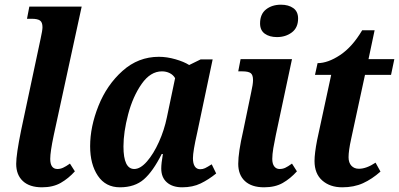

<svg xmlns="http://www.w3.org/2000/svg" viewBox="-20 -788 1700 818"><path d="M49 -90Q49 -130 70 -233L153 -623Q161 -659 161 -672Q161 -693 150.5 -700.5Q140 -708 115 -708H95L105 -760H328L209 -212Q194 -141 194 -111Q194 -68 225 -68Q237 -68 249 -73.5Q261 -79 278 -91L299 -58Q272 -28 239 -9Q206 10 159 10Q106 10 77.5 -16.5Q49 -43 49 -90Z M364 -165Q364 -248 399.5 -337Q435 -426 502 -486Q569 -546 657 -546Q691 -546 727.5 -535.5Q764 -525 786 -511L835 -535H886L820 -222Q802 -143 802 -114Q802 -91 810 -79Q818 -67 833 -67Q844 -67 853.5 -71.5Q863 -76 882 -88L901 -49Q869 -23 835 -6.5Q801 10 756 10Q715 10 691 -11Q667 -32 667 -70Q667 -92 674 -132H669Q632 -58 593 -24Q554 10 491 10Q430 10 397 -39Q364 -88 364 -165ZM691 -288 726 -455Q718 -469 703 -476.5Q688 -484 670 -484Q621 -484 583.5 -430.5Q546 -377 526 -301Q506 -225 506 -164Q506 -68 552 -68Q578 -68 606 -100Q634 -132 657 -183Q680 -234 691 -288Z M1088 -688Q1088 -728 1113.5 -748Q1139 -768 1177 -768Q1209 -768 1229.5 -753.5Q1250 -739 1250 -709Q1250 -670 1223.5 -650Q1197 -630 1160 -630Q1128 -630 1108 -644.5Q1088 -659 1088 -688ZM995 -90Q995 -139 1016 -230L1050 -394Q1058 -429 1058 -447Q1058 -469 1048 -476.5Q1038 -484 1012 -484H995L1005 -536H1224L1155 -212Q1149 -184 1144.5 -157Q1140 -130 1140 -111Q1140 -90 1148.5 -79Q1157 -68 1171 -68Q1184 -68 1195 -73Q1206 -78 1224 -91L1245 -58Q1217 -27 1184.5 -8.5Q1152 10 1105 10Q1052 10 1023.5 -16.5Q995 -43 995 -90Z M1320 -102Q1320 -134 1331 -191L1391 -469H1322L1333 -519Q1377 -519 1429 -553.5Q1481 -588 1523 -659H1576L1550 -536H1660L1646 -469H1535L1476 -196Q1465 -146 1465 -118Q1465 -95 1477 -82Q1489 -69 1509 -69Q1541 -69 1580 -95L1601 -57Q1565 -25 1526.5 -7.5Q1488 10 1438 10Q1386 10 1353 -19Q1320 -48 1320 -102Z"/></svg>

Font: Noto Serif Narrow
Style: Bold Italic
Weight: 700
Width: 4
Italic angle: -12°
Designer: Monotype Design Team
Foundry: Monotype Imaging Inc.
Version: Version 1.001